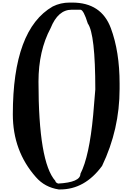

<svg xmlns="http://www.w3.org/2000/svg" viewBox="-20 -1442 1030 1498"><path d="M522.5 -1421.9H543.9Q770.5 -1421.9 844.7 -1222.7Q913.1 -1039.1 913.1 -790V-749Q913.1 -432.6 776.4 -147.5Q641.6 36.1 449.2 36.1H438.5Q329.1 19.5 259.8 -60.5Q80.1 -263.7 80.1 -549.8Q80.1 -1212.9 391.6 -1391.6Q453.1 -1421.9 522.5 -1421.9ZM280.3 -804.7Q280.3 -176.8 412.1 -30.3Q412.1 -18.6 433.6 -9.8Q607.4 -19.5 607.4 -85.9Q676.8 -220.7 707 -544.9L723.6 -744.1Q723.6 -1176.8 665 -1258.8Q631.8 -1366.2 607.4 -1366.2H539.1Q432.6 -1366.2 375 -1222.7Q280.3 -1045.9 280.3 -804.7Z"/></svg>

Font: EG Dragon Caps 
Style: Regular
Weight: 400
Designer: Bill Roach / W.K. Roach
Version: Version 1.00 April 18, 2012, initial release